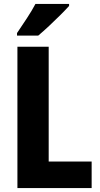

<svg xmlns="http://www.w3.org/2000/svg" viewBox="-20 -950 503 970"><path d="M68 0V-714H226V-134H443V0ZM329 -920Q313 -902 285.5 -874.5Q258 -847 228 -819Q198 -791 173 -770H66V-783Q91 -820 116 -858Q141 -896 159 -930H329Z"/></svg>

Font: Noto Sans Condensed ExtraBold
Style: Regular
Weight: 800
Width: 3
Designer: Monotype Design Team
Foundry: Monotype Imaging Inc.
Version: Version 2.013; ttfautohint (v1.8.4.7-5d5b)